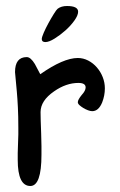

<svg xmlns="http://www.w3.org/2000/svg" viewBox="-20 -619 399 639"><path d="M131 -479Q119 -479 119 -489Q119 -495 125.5 -510Q132 -525 141 -541.5Q150 -558 159 -572.5Q168 -587 172 -590Q184 -599 203 -599Q240 -599 240 -580Q240 -568 227.5 -550.5Q215 -533 197.5 -517.5Q180 -502 161.5 -490.5Q143 -479 131 -479ZM81 0Q39 0 39 -87Q39 -96 39 -109.5Q39 -123 40 -141Q41 -158 41 -171.5Q41 -185 41 -194Q41 -232 39.5 -262Q38 -292 36 -314L30 -379Q30 -429 69 -429Q82 -429 96 -406L114 -372Q191 -426 239 -426Q257 -426 273.5 -417.5Q290 -409 302.5 -394.5Q315 -380 322 -362Q329 -344 329 -325Q329 -301 320 -278Q308 -249 287 -249Q281 -249 273 -252Q265 -255 257.5 -259.5Q250 -264 244.5 -269Q239 -274 239 -279Q239 -287 252 -303Q265 -317 265 -328Q265 -343 241 -343Q200 -343 160 -315Q115 -284 115 -246Q115 -235 115.5 -217Q116 -199 117 -175Q118 -151 118 -133Q118 -115 118 -104Q118 0 81 0Z"/></svg>

Font: Dongol
Style: Regular
Weight: 400
Designer: Abdo Mohamed and Ibrahim Hamdi
Foundry: Protype Foundry
Version: Version 1.000;hotconv 1.0.109;makeotfexe 2.5.65596